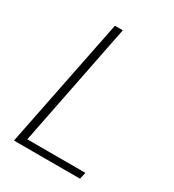

<svg xmlns="http://www.w3.org/2000/svg" viewBox="-163 -752 763 844"><g transform="rotate(30 219.0 -329.5)"><path d="M39 0H374L382 -34H87L211 -659H171Z"/></g></svg>

Font: Source Sans Pro Light
Style: Italic
Weight: 300
Italic angle: -11°
Designer: Paul D. Hunt
Foundry: Adobe Systems Incorporated
Version: Version 3.006;hotconv 1.0.111;makeotfexe 2.5.65597